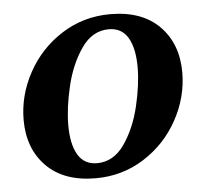

<svg xmlns="http://www.w3.org/2000/svg" viewBox="-42 -525 637 580"><g transform="rotate(-5 276.5 -235.0)"><path d="M24 -184Q24 -259 61.5 -327.5Q99 -396 165 -438Q231 -480 312 -480Q408 -480 461 -426.5Q514 -373 514 -286Q514 -211 476.5 -142.5Q439 -74 373 -32Q307 10 226 10Q130 10 77 -43.5Q24 -97 24 -184ZM381 -313Q381 -371 362 -403Q343 -435 304 -435Q254 -435 221 -387.5Q188 -340 172.5 -274.5Q157 -209 157 -157Q157 -99 176 -67Q195 -35 234 -35Q284 -35 317 -82.5Q350 -130 365.5 -195.5Q381 -261 381 -313Z"/></g></svg>

Font: Philosopher
Style: Bold Italic
Weight: 700
Italic angle: -10°
Designer: Jovanny Lemonad
Foundry: Jovanny Lemonad
Version: Version 2.000